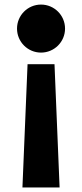

<svg xmlns="http://www.w3.org/2000/svg" viewBox="-20 -579 357 836"><path d="M239.5 237.3 217.3 -299.5H100L77.7 237.3ZM54.1 -454.5C54.1 -396.8 100.9 -350 158.6 -350C216.4 -350 263.2 -396.8 263.2 -454.5C263.2 -512.3 216.4 -559.1 158.6 -559.1C100.9 -559.1 54.1 -512.3 54.1 -454.5Z"/></svg>

Font: Spartan MB ExtBd
Style: Regular
Weight: 800
Designer: Matt Bailey, Mirko Velimirovic
Foundry: Matt Bailey
Version: Version 1.005